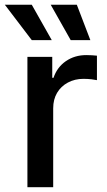

<svg xmlns="http://www.w3.org/2000/svg" viewBox="-44 -777 443 797"><path d="M69.8 0V-541H172.9V-454.1H178.2Q192.9 -498 229.5 -523.2Q266.1 -548.3 314 -548.3Q324.7 -548.3 337.4 -547.6Q350.1 -546.9 358.4 -545.9V-444.3Q352.5 -445.8 336.2 -447.8Q319.8 -449.7 302.2 -449.7Q266.6 -449.7 237.8 -434.3Q209 -418.9 192.9 -391.6Q176.8 -364.3 176.8 -327.1V0ZM249.5 -610.4 166.5 -757.3H274.9L331.1 -610.4ZM87.9 -610.4 -23.9 -757.3H87.9L170.9 -610.4Z"/></svg>

Font: Inter 17pt Medium
Style: Regular
Weight: 500
Version: Version 4.001;git-66647c0bb